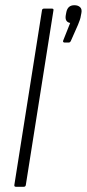

<svg xmlns="http://www.w3.org/2000/svg" viewBox="-20 -716 333 736"><path d="M41 0Q34 0 35 -7L141 -677Q142 -683 149 -683H179Q186 -683 185 -677L79 -7Q78 0 71 0ZM227 -553Q224 -553 222.5 -555Q221 -557 222 -560L249 -628Q228 -632 232 -657L234 -668Q239 -696 265 -696Q279 -696 287 -688.5Q295 -681 292 -666L290 -656Q289 -648 286 -639.5Q283 -631 279 -621L252 -560Q249 -553 244 -553Z"/></svg>

Font: Sofia Sans Condensed Light
Style: Italic
Weight: 300
Italic angle: -9°
Version: Version 4.100